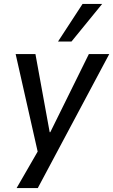

<svg xmlns="http://www.w3.org/2000/svg" viewBox="-20 -770 572 970"><path d="M64 180 180 -21 178 30 59 -497H159L231 -102H234L429 -497H532L171 180ZM273 -560 397 -750H496L341 -560Z"/></svg>

Font: Nunito Sans 7pt SemiCondensed Medium
Style: Italic
Weight: 500
Width: 4
Italic angle: -9°
Designer: Vernon Adams
Foundry: Vernon Adams
Version: Version 3.101;gftools[0.9.27]